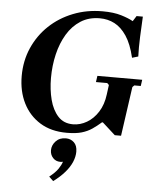

<svg xmlns="http://www.w3.org/2000/svg" viewBox="-62 -732 853 1067"><g transform="rotate(5 364.0 -198.0)"><path d="M469 -320H719L714 -285H678L668 -275L629 0H594L522 -65H517Q492 -43 467 -26Q442 -9 409.5 0.5Q377 10 327 10H326Q239 10 177.5 -28Q116 -66 83 -132Q50 -198 50 -283Q50 -368 82 -440.5Q114 -513 170.5 -566.5Q227 -620 303 -650Q379 -680 467 -680Q529 -680 571.5 -667Q614 -654 638 -640L657 -670H692Q689 -619 686.5 -556.5Q684 -494 686 -447L652 -437Q634 -513 604.5 -557Q575 -601 537.5 -620.5Q500 -640 455 -640Q394 -640 348.5 -611Q303 -582 273 -532Q243 -482 228 -418.5Q213 -355 213 -286Q213 -221 227.5 -165Q242 -109 273.5 -74.5Q305 -40 357 -40Q397 -40 434 -61.5Q471 -83 497 -124Q523 -165 530 -222L537 -275L527 -285H464ZM325 41Q352 41 370.5 58.5Q389 76 389 110Q389 138 376.5 167.5Q364 197 338.5 226.5Q313 256 275 284L251 261Q284 235 299 213Q314 191 320 172Q316 173 313 173.5Q310 174 305 174Q280 174 264 156.5Q248 139 248 114Q248 86 269 63.5Q290 41 325 41Z"/></g></svg>

Font: Brygada 1918
Style: Bold Italic
Weight: 700
Italic angle: -8°
Designer: Mateusz Machalski | Borys Kosmynka | Przemek Hoffer
Foundry: NIEPODLEGLA 2018
Version: Version 3.006